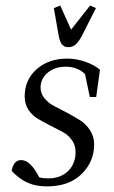

<svg xmlns="http://www.w3.org/2000/svg" viewBox="-20 -663 409 691"><path d="M22 -47.9Q28.8 -86.9 56.2 -86.9Q89.8 -86.9 121.1 -24.9Q134.3 -21 152.8 -21Q198.2 -21 225.1 -47.4Q252 -73.7 252 -116.2Q252 -140.6 238.3 -159.4Q224.6 -178.2 204.3 -188.7Q184.1 -199.2 160.4 -211.4Q136.7 -223.6 116.5 -235.4Q96.2 -247.1 82.5 -267.8Q68.8 -288.6 68.8 -315.9Q68.8 -376 112.1 -414.1Q155.3 -452.1 222.2 -452.1Q253.9 -452.1 285.9 -441.2Q317.9 -430.2 339.8 -412.1L326.2 -314H303.2L286.1 -396Q259.3 -422.9 216.8 -422.9Q177.2 -422.9 151.6 -401.4Q126 -379.9 126 -347.2Q126 -326.2 140.4 -308.8Q154.8 -291.5 176 -280.8Q197.3 -270 222.4 -256.6Q247.6 -243.2 268.8 -229.7Q290 -216.3 304.4 -193.8Q318.8 -171.4 318.8 -143.1Q318.8 -81.1 273.7 -36.6Q228.5 7.8 148.9 7.8Q110.4 7.8 80.6 -4.9Q50.8 -17.6 22 -47.9ZM173.8 -633.8 196.8 -643.1 235.8 -556.2 304.2 -643.1 325.2 -633.8 278.8 -542Q265.1 -514.6 253.4 -503.9Q241.7 -493.2 226.1 -493.2Q210.4 -493.2 202.4 -503.9Q194.3 -514.6 189.9 -542Z"/></svg>

Font: Dihjauti
Style: Italic
Weight: 400
Italic angle: -9°
Designer: T. Christopher White
Version: Version 3.0.0